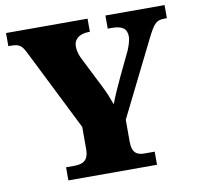

<svg xmlns="http://www.w3.org/2000/svg" viewBox="-80 -796 902 879"><g transform="rotate(-10 371.5 -357.0)"><path d="M168 0H580V-61H532C501 -61 475 -71 475 -126V-228L648 -576C679 -638 691 -653 729 -653H741V-714H466V-653H485C533 -653 555 -638 555 -600C555 -593 553 -574 539 -540L485 -427C465 -384 446 -343 433 -307C422 -338 414 -359 396 -395L322 -542C312 -562 308 -583 308 -598C308 -633 336 -653 379 -653H383V-714H4V-653H17C60 -653 68 -640 88 -600L273 -230V-128C273 -72 246 -61 203 -61H168Z"/></g></svg>

Font: Noto Serif Lao Black
Style: Regular
Weight: 900
Designer: Monotype Design Team
Foundry: Monotype Imaging Inc.
Version: Version 2.003